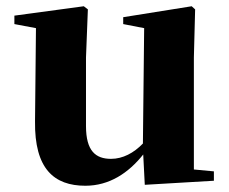

<svg xmlns="http://www.w3.org/2000/svg" viewBox="-20 -577 731 614"><path d="M443 14 664 1V-29L600 -35V-393L604 -547L593 -557L374 -522V-500L441 -487L437 -118C408 -88 373 -69 335 -69C286 -69 255 -94 255 -174V-393L261 -547L248 -557L26 -527V-500L95 -487L92 -189C90 -37 153 17 253 17C330 17 391 -24 438 -83Z"/></svg>

Font: Noto Serif SC Black
Style: Regular
Weight: 900
Designer: Ryoko NISHIZUKA 西塚涼子 (kana & ideographs); Frank Grießhammer (Latin, Greek & Cyrillic); Wenlong ZHANG 张文龙 (bopomofo); San
Foundry: Adobe
Version: Version 2.001;hotconv 1.1.0;makeotfexe 2.6.0